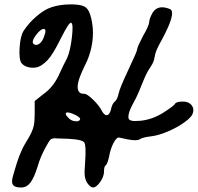

<svg xmlns="http://www.w3.org/2000/svg" viewBox="-20 -744 885 859"><path d="M383.3 -679C377.5 -697.3 368.8 -709.3 357.2 -715.1C344 -721.7 322.3 -724.8 292.1 -724.4C261.9 -724 234.4 -719.6 209.6 -711.4C188.9 -704.7 166.8 -691.3 143.3 -671C119.7 -650.8 100.5 -629 85.6 -605.9C75.7 -590.2 69.7 -564.5 67.6 -529C65.5 -493.4 68.7 -470.7 76.9 -460.7C86 -450 99.4 -443.6 117.2 -441.5C135 -439.5 150.5 -442.6 163.8 -450.8C175.3 -458.3 185.2 -466.6 193.5 -475.7C201.8 -484.7 210.4 -496.7 219.5 -511.6C228.6 -526.5 240.2 -548 254.3 -576.1C278.3 -624.1 293.1 -646 298.9 -641.9C305.5 -637.7 306.4 -615.4 301.4 -574.9C296.5 -534.4 289.4 -504.2 280.3 -484.4C271.2 -467.8 258 -440.5 240.6 -402.5C224.1 -369.4 202.6 -343.3 176.1 -324.3L135.2 -292.1V-232.6C135.2 -210.2 133.7 -192.9 130.8 -180.4C121.6 -141 95.4 -111.2 78.6 -75C60.6 -36.4 49 5 37.4 46C27.4 81.2 38.1 94.9 74.4 94.9C90.9 94.9 104.8 87.7 115.9 73.2C127.1 58.8 138.1 34.2 148.8 -0.6C156.2 -27 167.8 -54.8 183.5 -83.7C194.3 -104.4 202.4 -116.8 207.7 -120.9C213.1 -125 222.8 -126.3 236.9 -124.6C238.5 -124.6 245.8 -124.4 258.6 -124C271.4 -123.6 281.8 -123.2 289.6 -122.8C297.5 -122.4 306.8 -121.5 317.5 -120.3C328.3 -119 337.2 -117.2 344.2 -114.7C351.2 -112.2 355.6 -109.3 357.2 -106C363 -97.8 364.3 -69.2 361 -20.4C358.5 8.5 357.9 29 359.1 41C360.3 53 363.8 63.9 369.7 73.8C379.6 87.9 388.7 94.9 397 94.9C402.7 94.9 409.5 91 417.4 83.1C425.3 75.3 431.9 65.8 437.3 54.6C442.6 43.5 445.3 33.3 445.3 24.2C445.3 8.6 447.8 -1 452.8 -4.3C457.7 -7.6 462.7 -20 467.7 -41.5C471.8 -65.5 478.6 -86.6 488.1 -104.8C497.6 -123 506.5 -130.8 514.8 -128.3C564.4 -115.9 594.6 -113.4 605.4 -120.9C612.8 -126.7 630.6 -131.2 658.7 -134.5C679.4 -137 703.8 -144.2 731.9 -156.2C760 -168.2 784.6 -181.9 805.7 -197.2C826.8 -212.5 839 -225.5 842.3 -236.2C847.3 -251.1 845.4 -263.7 836.7 -274.1C828 -284.4 815.4 -289.6 798.9 -289.6C779 -289.6 767 -286.3 762.9 -279.6C760.4 -273.8 743 -260.6 710.8 -240C679.3 -220.1 646.2 -208.1 611.5 -204C604.9 -203.2 599.1 -202.8 594.2 -202.8C568.5 -201.1 555.3 -206.1 554.5 -217.6C552.8 -245.5 577.4 -283.3 589.1 -306.8C608 -344.7 620.4 -386.5 640.4 -423.4C649 -439.2 661.2 -453.2 667.1 -470.2C670.9 -480.9 672 -492.4 674.9 -503.3C678.3 -516.1 684.1 -528.1 689.9 -540C698.2 -556.9 778.3 -690.8 739.3 -703.9C703.7 -718 678.1 -712.2 662.4 -686.6C652.5 -668.3 647.5 -654.3 647.5 -644.4C645.8 -632 636.7 -611.7 620.2 -583.6C602.9 -550.5 594.2 -531.1 594.2 -525.3C594.2 -518.7 581.3 -488.5 555.7 -434.7C529.2 -378.5 514.3 -342.5 511 -326.8C506.9 -307.8 501.1 -295.4 493.7 -289.6C485.4 -283 479.6 -271 476.3 -253.6C472.1 -237.9 466.2 -229.6 458.3 -228.8C450.4 -228 442.8 -234.6 435.3 -248.7C427.9 -263.5 415.1 -279.9 396.9 -297.7C378.7 -315.4 365.4 -324.3 357.2 -324.3C350.6 -324.3 345.2 -325.2 341.1 -326.8C301.4 -348.5 359.8 -447.3 370.3 -473.2C380.2 -497 387.4 -521.7 391.6 -546.6C399 -590.5 397.1 -635.4 383.3 -679ZM155.1 -547.6C145.1 -541 136.6 -541.2 129.6 -548.2C122.6 -555.2 127.3 -569.5 143.9 -591C155.4 -605.1 165.3 -613 173.6 -614.6C185.2 -615.4 186.4 -604.3 177.3 -581.1C172.4 -565.4 164.9 -554.2 155.1 -547.6ZM328.7 -201.5C310.5 -199.9 296 -205.3 285.2 -217.7C275.3 -227.6 272 -234.6 275.3 -238.8C279.5 -242.9 290.4 -241.2 308.2 -233.8C326 -226.3 336.1 -219.3 338.6 -212.7C338.6 -207.7 335.3 -204 328.7 -201.5Z"/></svg>

Font: Beth Ellen
Style: Regular
Weight: 400
Version: Version 1.015;Fontself Maker 2.1.2